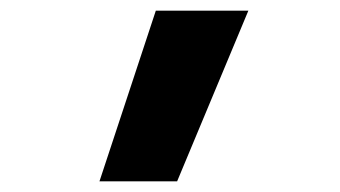

<svg xmlns="http://www.w3.org/2000/svg" viewBox="-20 -189 640 361"><path d="M167 152 273 -169H447L313 152Z"/></svg>

Font: Iosevka Slab Heavy Extended
Style: Regular
Weight: 900
Width: 7
Monospace: yes
Designer: Belleve Invis
Foundry: Belleve Invis
Version: Version 11.1.0; ttfautohint (v1.8.3)